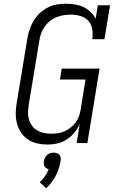

<svg xmlns="http://www.w3.org/2000/svg" viewBox="-20 -763 640 1024"><path d="M234 8Q206 8 179 2Q152 -4 130 -18.5Q108 -33 93 -55Q78 -77 71 -103Q64 -129 64 -157Q64 -185 69 -213L126 -558Q130 -582 138 -606Q146 -630 159.5 -652.5Q173 -675 192.5 -693Q212 -711 235 -723Q258 -735 283 -739Q308 -743 333 -743Q357 -743 381 -739Q405 -735 426 -725Q447 -715 463.5 -699Q480 -683 490 -663L502 -735H567L537 -554H472Q476 -581 472 -607Q468 -633 451.5 -651.5Q435 -670 409.5 -677.5Q384 -685 358 -685Q339 -685 319.5 -682Q300 -679 281.5 -671.5Q263 -664 246.5 -651Q230 -638 218.5 -621.5Q207 -605 200 -586.5Q193 -568 190 -548L133 -203Q130 -184 129.5 -164Q129 -144 134.5 -125.5Q140 -107 151 -92Q162 -77 178 -67.5Q194 -58 213 -54Q232 -50 252 -50Q270 -50 288 -52.5Q306 -55 323.5 -62.5Q341 -70 356 -82Q371 -94 382.5 -109Q394 -124 400.5 -141.5Q407 -159 410 -177L436 -339H300L309 -397H511L446 0H389L405 -101Q394 -77 376 -55Q358 -33 335 -18.5Q312 -4 286 2Q260 8 234 8ZM226 241 192 209Q208 194 220 176.5Q232 159 240 139Q233 138 227 134Q221 130 217.5 124Q214 118 213.5 110.5Q213 103 214 96Q216 87 220 78Q224 69 231.5 63Q239 57 248 54Q257 51 266 51Q275 51 283.5 54Q292 57 297 63Q302 69 303.5 78Q305 87 303 96Q297 136 277.5 174Q258 212 226 241Z"/></svg>

Font: Iosevka Curly Slab LtEx
Style: Italic
Weight: 300
Width: 7
Italic angle: -9°
Monospace: yes
Designer: Belleve Invis
Foundry: Belleve Invis
Version: Version 11.1.0; ttfautohint (v1.8.3)